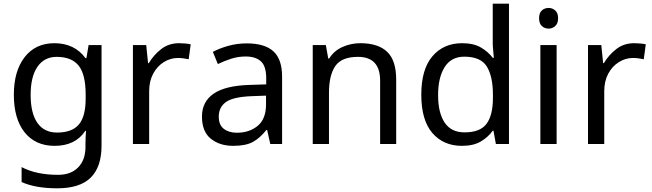

<svg xmlns="http://www.w3.org/2000/svg" viewBox="-20 -780 3533 1040"><path d="M275 -546Q328 -546 370.5 -526Q413 -506 443 -465H448L460 -536H530V9Q530 124 471.5 182Q413 240 290 240Q172 240 97 206V125Q176 167 295 167Q364 167 403.5 126.5Q443 86 443 16V-5Q443 -17 444 -39.5Q445 -62 446 -71H442Q388 10 276 10Q172 10 113.5 -63Q55 -136 55 -267Q55 -395 113.5 -470.5Q172 -546 275 -546ZM287 -472Q220 -472 183 -418.5Q146 -365 146 -266Q146 -167 182.5 -114.5Q219 -62 289 -62Q370 -62 407 -105.5Q444 -149 444 -246V-267Q444 -377 406 -424.5Q368 -472 287 -472Z M950 -546Q965 -546 982.5 -544.5Q1000 -543 1013 -540L1002 -459Q989 -462 973.5 -464Q958 -466 944 -466Q903 -466 867 -443.5Q831 -421 809.5 -380.5Q788 -340 788 -286V0H700V-536H772L782 -438H786Q812 -482 853 -514Q894 -546 950 -546Z M1316 -545Q1414 -545 1461 -502Q1508 -459 1508 -365V0H1444L1427 -76H1423Q1388 -32 1349.5 -11Q1311 10 1243 10Q1170 10 1122 -28.5Q1074 -67 1074 -149Q1074 -229 1137 -272.5Q1200 -316 1331 -320L1422 -323V-355Q1422 -422 1393 -448Q1364 -474 1311 -474Q1269 -474 1231 -461.5Q1193 -449 1160 -433L1133 -499Q1168 -518 1216 -531.5Q1264 -545 1316 -545ZM1342 -259Q1242 -255 1203.5 -227Q1165 -199 1165 -148Q1165 -103 1192.5 -82Q1220 -61 1263 -61Q1331 -61 1376 -98.5Q1421 -136 1421 -214V-262Z M1932 -546Q2028 -546 2077 -499.5Q2126 -453 2126 -349V0H2039V-343Q2039 -472 1919 -472Q1830 -472 1796 -422Q1762 -372 1762 -278V0H1674V-536H1745L1758 -463H1763Q1789 -505 1835 -525.5Q1881 -546 1932 -546Z M2482 10Q2382 10 2322 -59.5Q2262 -129 2262 -267Q2262 -405 2322.5 -475.5Q2383 -546 2483 -546Q2545 -546 2584.5 -523Q2624 -500 2649 -467H2655Q2654 -480 2651.5 -505.5Q2649 -531 2649 -546V-760H2737V0H2666L2653 -72H2649Q2625 -38 2585 -14Q2545 10 2482 10ZM2496 -63Q2581 -63 2615.5 -109.5Q2650 -156 2650 -250V-266Q2650 -366 2617 -419.5Q2584 -473 2495 -473Q2424 -473 2388.5 -416.5Q2353 -360 2353 -265Q2353 -169 2388.5 -116Q2424 -63 2496 -63Z M2952 -737Q2972 -737 2987.5 -723.5Q3003 -710 3003 -681Q3003 -653 2987.5 -639Q2972 -625 2952 -625Q2930 -625 2915 -639Q2900 -653 2900 -681Q2900 -710 2915 -723.5Q2930 -737 2952 -737ZM2995 -536V0H2907V-536Z M3415 -546Q3430 -546 3447.5 -544.5Q3465 -543 3478 -540L3467 -459Q3454 -462 3438.5 -464Q3423 -466 3409 -466Q3368 -466 3332 -443.5Q3296 -421 3274.5 -380.5Q3253 -340 3253 -286V0H3165V-536H3237L3247 -438H3251Q3277 -482 3318 -514Q3359 -546 3415 -546Z"/></svg>

Font: Noto Sans Tai Viet
Style: Regular
Weight: 400
Designer: Monotype Design Team
Foundry: Monotype Imaging Inc.
Version: Version 2.003; ttfautohint (v1.8.4.7-5d5b)